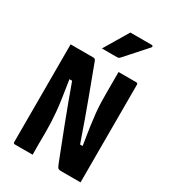

<svg xmlns="http://www.w3.org/2000/svg" viewBox="-223 -1059 1047 1173"><g transform="rotate(30 300.0 -472.5)"><path d="M199 0H74Q63 0 63 -11V-700H223Q232 -700 236.5 -695Q241 -690 250 -663Q275 -596 319.5 -477Q364 -358 419 -199H437Q425 -270 418 -320.5Q411 -371 407 -409.5Q403 -448 402 -481.5Q401 -515 401 -552V-700H526Q537 -700 537 -689V0H397Q386 0 379.5 -4.5Q373 -9 364 -32Q325 -131 278 -253.5Q231 -376 182 -512H163Q174 -442 181.5 -391.5Q189 -341 192.5 -302Q196 -263 197.5 -230Q199 -197 199 -163Q198 -123 198.5 -82Q199 -41 199 0ZM343 -945H494Q500 -945 502 -940.5Q504 -936 500 -931Q481 -910 467 -894Q453 -878 439.5 -863Q426 -848 408.5 -828.5Q391 -809 365 -780Q359 -774 349 -774H241Q268 -820 292 -859.5Q316 -899 343 -945Z"/></g></svg>

Font: Recursive Mn Lnr St
Style: Bold
Weight: 700
Monospace: yes
Version: Version 1.079;hotconv 1.0.112;makeotfexe 2.5.65598; ttfautoh